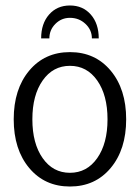

<svg xmlns="http://www.w3.org/2000/svg" viewBox="-20 -675 510 700"><path d="M235 -610Q204 -610 182 -588Q160 -566 160 -535H130Q130 -589 159 -622Q188 -655 235 -655Q282 -655 311 -622Q340 -589 340 -535H315Q315 -566 291.5 -588Q268 -610 235 -610ZM135.5 -381.5Q98 -328 98 -240Q98 -152 135.5 -98.5Q173 -45 235 -45Q297 -45 334.5 -98.5Q372 -152 372 -240Q372 -328 334.5 -381.5Q297 -435 235 -435Q173 -435 135.5 -381.5ZM86.5 -62.5Q30 -130 30 -240Q30 -350 86.5 -417.5Q143 -485 235 -485Q327 -485 383.5 -417.5Q440 -350 440 -240Q440 -130 383.5 -62.5Q327 5 235 5Q143 5 86.5 -62.5Z"/></svg>

Font: Glametrix
Style: Regular
Weight: 500
Designer: gluk
Foundry: gluk
Version: Version 0.40